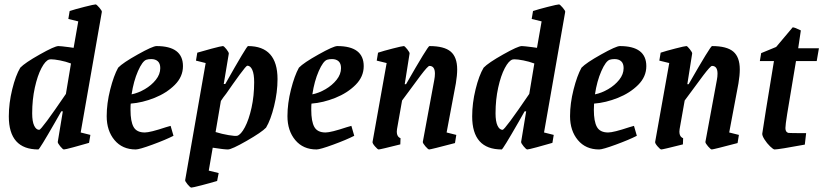

<svg xmlns="http://www.w3.org/2000/svg" viewBox="-20 -669 3735 871"><path d="M442 -615 346 -68 390 -57 384 -21 363 -15Q350 -11 313 -1Q276 9 270 9Q265 9 253.5 -5Q242 -19 242 -25L265 -164H258L229 -113Q159 9 154 9Q20 9 20 -141Q20 -201 35.5 -264Q51 -327 72 -362Q93 -384 160.5 -422Q228 -460 245 -460Q255 -460 293 -455L314 -452L335 -572L290 -583L296 -619Q320 -627 363.5 -638Q407 -649 414 -649Q418 -649 430.5 -634.5Q443 -620 442 -615ZM279 -243 302 -381Q278 -390 252 -395Q226 -400 211 -400L203 -399Q186 -394 168 -360Q150 -326 138 -271.5Q126 -217 126 -155Q126 -118 135 -99Q144 -80 158 -80Q168 -80 279 -243Z M573 -199Q572 -190 572 -171Q572 -118 586 -93Q600 -68 637 -68Q661 -68 733 -92L754 -98L767 -53Q732 -35 672 -13Q612 9 596 9Q535 9 499.5 -33.5Q464 -76 464 -142Q464 -200 480 -263Q496 -326 516 -362Q537 -384 605 -422Q673 -460 690 -460Q810 -460 810 -369Q810 -321 773 -284Q736 -247 681 -225Q626 -203 573 -199ZM577 -241Q607 -247 637 -264.5Q667 -282 687 -307Q707 -332 707 -360Q707 -381 696 -391Q685 -401 666 -401Q653 -401 644 -398Q626 -392 606 -346.5Q586 -301 577 -241Z M1239 -310Q1239 -251 1223.5 -188Q1208 -125 1187 -90Q1167 -69 1099 -30Q1031 9 1014 9Q996 9 945 1L927 105L972 116L965 152Q935 161 894.5 171.5Q854 182 848 182Q843 182 831 167.5Q819 153 820 148L913 -383L869 -394L875 -430Q894 -436 939 -448Q984 -460 991 -460Q996 -460 1007 -446Q1018 -432 1018 -426L995 -288H1002Q1099 -460 1105 -460Q1239 -460 1239 -310ZM1133 -296Q1133 -333 1124.5 -352Q1116 -371 1102 -371Q1097 -371 1067 -330Q1037 -289 1006 -244Q993 -228 982 -211L958 -70Q987 -61 1017 -56Q1047 -51 1056 -53Q1073 -58 1091 -92Q1109 -126 1121 -180Q1133 -234 1133 -296Z M1393 -199Q1392 -190 1392 -171Q1392 -118 1406 -93Q1420 -68 1457 -68Q1481 -68 1553 -92L1574 -98L1587 -53Q1552 -35 1492 -13Q1432 9 1416 9Q1355 9 1319.5 -33.5Q1284 -76 1284 -142Q1284 -200 1300 -263Q1316 -326 1336 -362Q1357 -384 1425 -422Q1493 -460 1510 -460Q1630 -460 1630 -369Q1630 -321 1593 -284Q1556 -247 1501 -225Q1446 -203 1393 -199ZM1397 -241Q1427 -247 1457 -264.5Q1487 -282 1507 -307Q1527 -332 1527 -360Q1527 -381 1516 -391Q1505 -401 1486 -401Q1473 -401 1464 -398Q1446 -392 1426 -346.5Q1406 -301 1397 -241Z M2006 -68 2050 -57 2044 -20Q1934 9 1927 9Q1922 9 1910 -5Q1898 -19 1898 -25L1950 -306Q1953 -321 1953 -335Q1953 -370 1928 -370Q1921 -370 1888 -326.5Q1855 -283 1804 -213L1781 -83Q1780 -79 1780 -71Q1780 -49 1797 -42L1796 -14Q1705 9 1698 9Q1693 9 1681 -5Q1669 -19 1670 -25L1734 -383L1689 -394L1695 -430Q1719 -438 1762 -449Q1805 -460 1812 -460Q1816 -460 1827.5 -445.5Q1839 -431 1838 -426L1816 -287H1822Q1921 -460 1928 -460Q1995 -460 2024.5 -435Q2054 -410 2054 -354Q2054 -327 2048 -291Z M2544 -615 2448 -68 2492 -57 2486 -21 2465 -15Q2452 -11 2415 -1Q2378 9 2372 9Q2367 9 2355.5 -5Q2344 -19 2344 -25L2367 -164H2360L2331 -113Q2261 9 2256 9Q2122 9 2122 -141Q2122 -201 2137.5 -264Q2153 -327 2174 -362Q2195 -384 2262.5 -422Q2330 -460 2347 -460Q2357 -460 2395 -455L2416 -452L2437 -572L2392 -583L2398 -619Q2422 -627 2465.5 -638Q2509 -649 2516 -649Q2520 -649 2532.5 -634.5Q2545 -620 2544 -615ZM2381 -243 2404 -381Q2380 -390 2354 -395Q2328 -400 2313 -400L2305 -399Q2288 -394 2270 -360Q2252 -326 2240 -271.5Q2228 -217 2228 -155Q2228 -118 2237 -99Q2246 -80 2260 -80Q2270 -80 2381 -243Z M2675 -199Q2674 -190 2674 -171Q2674 -118 2688 -93Q2702 -68 2739 -68Q2763 -68 2835 -92L2856 -98L2869 -53Q2834 -35 2774 -13Q2714 9 2698 9Q2637 9 2601.5 -33.5Q2566 -76 2566 -142Q2566 -200 2582 -263Q2598 -326 2618 -362Q2639 -384 2707 -422Q2775 -460 2792 -460Q2912 -460 2912 -369Q2912 -321 2875 -284Q2838 -247 2783 -225Q2728 -203 2675 -199ZM2679 -241Q2709 -247 2739 -264.5Q2769 -282 2789 -307Q2809 -332 2809 -360Q2809 -381 2798 -391Q2787 -401 2768 -401Q2755 -401 2746 -398Q2728 -392 2708 -346.5Q2688 -301 2679 -241Z M3288 -68 3332 -57 3326 -20Q3216 9 3209 9Q3204 9 3192 -5Q3180 -19 3180 -25L3232 -306Q3235 -321 3235 -335Q3235 -370 3210 -370Q3203 -370 3170 -326.5Q3137 -283 3086 -213L3063 -83Q3062 -79 3062 -71Q3062 -49 3079 -42L3078 -14Q2987 9 2980 9Q2975 9 2963 -5Q2951 -19 2952 -25L3016 -383L2971 -394L2977 -430Q3001 -438 3044 -449Q3087 -460 3094 -460Q3098 -460 3109.5 -445.5Q3121 -431 3120 -426L3098 -287H3104Q3203 -460 3210 -460Q3277 -460 3306.5 -435Q3336 -410 3336 -354Q3336 -327 3330 -291Z M3438 -63Q3444 -107 3491 -392H3427L3433 -428L3501 -456L3576 -545Q3585 -545 3613 -531L3601 -450H3695L3685 -392H3591L3576 -302Q3559 -202 3551 -152Q3543 -102 3543 -88Q3543 -69 3557 -66Q3564 -65 3637 -65L3631 -13Q3512 9 3494 9Q3488 9 3473.5 -5Q3459 -19 3448 -36.5Q3437 -54 3438 -63Z"/></svg>

Font: Grenze Medium
Style: Italic
Weight: 500
Italic angle: -10°
Designer: Renata Polastri
Foundry: Omnibus-Type
Version: Version 1.002; ttfautohint (v1.8)